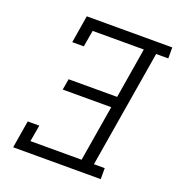

<svg xmlns="http://www.w3.org/2000/svg" viewBox="-133 -843 880 952"><g transform="rotate(20 307.0 -367.5)"><path d="M42 0 66 -145H127L112 -58H382L431 -353H175L185 -411H441L485 -677H215L200 -590H139L163 -735H614V-677H550L447 -58H504V0Z"/></g></svg>

Font: Iosevka HT Light Extended
Style: Italic
Weight: 300
Width: 7
Italic angle: -9°
Monospace: yes
Designer: Belleve Invis
Foundry: Belleve Invis
Version: Version 32.3.0; ttfautohint (v1.8.4)